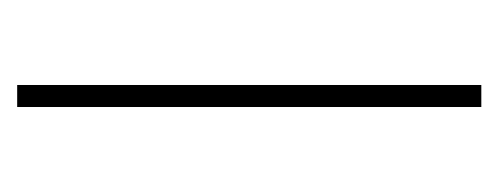

<svg xmlns="http://www.w3.org/2000/svg" viewBox="-194 -372 567 218"><g transform="rotate(90 89.0 -263.5)"><path d="M102 0V-527H77V0Z"/></g></svg>

Font: Noto Sans Sinhala UI Condensed Thin
Style: Regular
Weight: 100
Width: 3
Designer: Jelle Bosma - Monotype Design Team
Foundry: Monotype Imaging Inc.
Version: Version 2.006